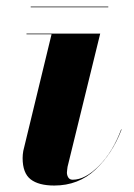

<svg xmlns="http://www.w3.org/2000/svg" viewBox="-20 -564 416 594"><path d="M75 -543.5H315V-541.5H75ZM356 -163Q327.5 -88 275 -39Q222.5 10 148 10Q99.5 10 74.8 -9.2Q50 -28.5 50 -75Q50 -79 50.5 -85.8Q51 -92.5 52 -97L139.5 -458H62V-460H290L189 -48Q188.5 -43.5 187.8 -38.8Q187 -34 187 -30Q187 -22 191.2 -15Q195.5 -8 205 -8Q243.5 -8 286.2 -51Q329 -94 355 -164Z"/></svg>

Font: Bodoni* 96
Style: Bold Italic
Weight: 700
Italic angle: -13°
Version: Version 2.2